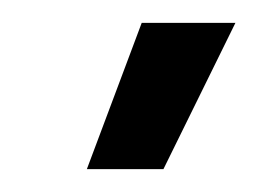

<svg xmlns="http://www.w3.org/2000/svg" viewBox="-20 -20 226 168"><path d="M56 128 104 0H186L123 128Z"/></svg>

Font: Tomorrow
Style: Italic
Weight: 400
Italic angle: -10°
Designer: Tony de Marco, Monica Rizzolli
Foundry: Just in Type
Version: Version 2.002